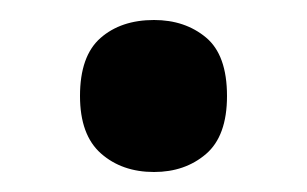

<svg xmlns="http://www.w3.org/2000/svg" viewBox="-20 -448 307 192"><path d="M60 -352Q60 -392 80.5 -410Q101 -428 134 -428Q165 -428 186 -410.5Q207 -393 207 -352Q207 -312 186 -294Q165 -276 134 -276Q102 -276 81 -294.5Q60 -313 60 -352Z"/></svg>

Font: Noto Sans Gujarati SemiCondensed SemiBold
Style: Regular
Weight: 600
Width: 4
Designer: Jelle Bosma - Monotype Design Team, Universal Thirst
Foundry: Monotype Imaging Inc.
Version: Version 2.106; ttfautohint (v1.8.4.7-5d5b)